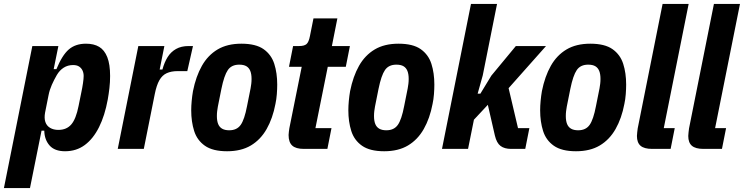

<svg xmlns="http://www.w3.org/2000/svg" viewBox="-53 -760 3797 980"><path d="M-33 200 112 -525H245L221 -407H235Q264 -478 298 -507.5Q332 -537 386 -537Q426 -537 453 -521Q480 -505 494.5 -468.5Q509 -432 509 -372Q509 -341 505.5 -310.5Q502 -280 497 -252Q482 -170 452.5 -111Q423 -52 380 -20Q337 12 279 12Q226 12 200 -17.5Q174 -47 173 -93H159L100 200ZM245 -97Q287 -97 311 -125Q335 -153 348 -219L362 -288Q367 -311 370.5 -335Q374 -359 374 -372Q374 -388 368 -400.5Q362 -413 350.5 -420.5Q339 -428 320 -428Q293 -428 272 -414.5Q251 -401 237 -377Q223 -353 211.5 -327Q200 -301 195 -275L177 -185Q172 -157 178.5 -137.5Q185 -118 202.5 -107.5Q220 -97 245 -97Z M681 0H548L653 -525H786L762 -405H776Q786 -442 802.5 -468.5Q819 -495 845.5 -510Q872 -525 910 -525H932L903 -397H854Q821 -397 798 -386.5Q775 -376 760.5 -350.5Q746 -325 737 -280Z M1106 12Q1033 12 993 -16Q953 -44 938 -91.5Q923 -139 923 -197Q923 -220 925.5 -246Q928 -272 932 -295Q947 -370 977.5 -424Q1008 -478 1057.5 -507.5Q1107 -537 1179 -537Q1253 -537 1292.5 -509Q1332 -481 1347 -434Q1362 -387 1362 -328Q1362 -306 1360 -279.5Q1358 -253 1353 -230Q1339 -156 1308 -101.5Q1277 -47 1227.5 -17.5Q1178 12 1106 12ZM1117 -95Q1156 -95 1175.5 -122.5Q1195 -150 1208 -219L1226 -309Q1228 -320 1229.5 -332Q1231 -344 1231 -357Q1231 -382 1224.5 -398Q1218 -414 1204.5 -422Q1191 -430 1168 -430Q1129 -430 1110 -402.5Q1091 -375 1077 -306L1059 -216Q1057 -205 1055.5 -193Q1054 -181 1054 -168Q1054 -143 1060.5 -127Q1067 -111 1081 -103Q1095 -95 1117 -95Z M1618 0H1498Q1457 0 1438.5 -17Q1420 -34 1420 -71Q1420 -79 1421.5 -88.5Q1423 -98 1424 -106L1487 -419H1422L1443 -525H1474Q1500 -525 1511.5 -535Q1523 -545 1529 -576L1547 -666H1669L1641 -525H1733L1712 -419H1620L1557 -106H1639Z M1908 12Q1835 12 1795 -16Q1755 -44 1740 -91.5Q1725 -139 1725 -197Q1725 -220 1727.5 -246Q1730 -272 1734 -295Q1749 -370 1779.5 -424Q1810 -478 1859.5 -507.5Q1909 -537 1981 -537Q2055 -537 2094.5 -509Q2134 -481 2149 -434Q2164 -387 2164 -328Q2164 -306 2162 -279.5Q2160 -253 2155 -230Q2141 -156 2110 -101.5Q2079 -47 2029.5 -17.5Q1980 12 1908 12ZM1919 -95Q1958 -95 1977.5 -122.5Q1997 -150 2010 -219L2028 -309Q2030 -320 2031.5 -332Q2033 -344 2033 -357Q2033 -382 2026.5 -398Q2020 -414 2006.5 -422Q1993 -430 1970 -430Q1931 -430 1912 -402.5Q1893 -375 1879 -306L1861 -216Q1859 -205 1857.5 -193Q1856 -181 1856 -168Q1856 -143 1862.5 -127Q1869 -111 1883 -103Q1897 -95 1919 -95Z M2203 0 2351 -740H2484L2411 -375L2385 -282H2399L2455 -374L2580 -525H2734L2543 -310L2591 -106H2649L2628 0H2556Q2522 0 2502 -15Q2482 -30 2473 -68L2437 -225L2366 -149L2336 0Z M2887 12Q2814 12 2774 -16Q2734 -44 2719 -91.5Q2704 -139 2704 -197Q2704 -220 2706.5 -246Q2709 -272 2713 -295Q2728 -370 2758.5 -424Q2789 -478 2838.5 -507.5Q2888 -537 2960 -537Q3034 -537 3073.5 -509Q3113 -481 3128 -434Q3143 -387 3143 -328Q3143 -306 3141 -279.5Q3139 -253 3134 -230Q3120 -156 3089 -101.5Q3058 -47 3008.5 -17.5Q2959 12 2887 12ZM2898 -95Q2937 -95 2956.5 -122.5Q2976 -150 2989 -219L3007 -309Q3009 -320 3010.5 -332Q3012 -344 3012 -357Q3012 -382 3005.5 -398Q2999 -414 2985.5 -422Q2972 -430 2949 -430Q2910 -430 2891 -402.5Q2872 -375 2858 -306L2840 -216Q2838 -205 2836.5 -193Q2835 -181 2835 -168Q2835 -143 2841.5 -127Q2848 -111 2862 -103Q2876 -95 2898 -95Z M3370 0H3276Q3235 0 3216.5 -16Q3198 -32 3198 -66Q3198 -74 3199.5 -85Q3201 -96 3202 -105L3329 -740H3462L3335 -106H3391Z M3632 0H3538Q3497 0 3478.5 -16Q3460 -32 3460 -66Q3460 -74 3461.5 -85Q3463 -96 3464 -105L3591 -740H3724L3597 -106H3653Z"/></svg>

Font: IBM Plex Sans Condensed
Style: Bold Italic
Weight: 700
Width: 3
Italic angle: -11.31°
Designer: Mike Abbink, Paul van der Laan, Pieter van Rosmalen
Foundry: Bold Monday
Version: Version 3.201